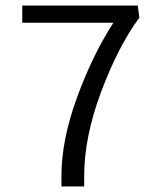

<svg xmlns="http://www.w3.org/2000/svg" viewBox="-20 -670 590 690"><path d="M60 -588.3V-650H475L480.8 -606.7Q404.2 -502.5 343.3 -339.6Q282.5 -176.7 282.5 -37.5V0H200.8V-37.5Q200.8 -166.7 256.7 -319.6Q312.5 -472.5 387.5 -588.3Z"/></svg>

Font: Boon
Style: Regular
Weight: 400
Designer: Sungsit Sawaiwan
Foundry: FontUni
Version: Version 3.0